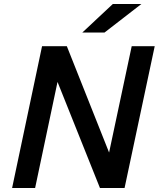

<svg xmlns="http://www.w3.org/2000/svg" viewBox="-20 -948 800 968"><path d="M41 0 192 -715H317L530 -179L644 -715H760L608 0H484L270 -535L157 0ZM395 -784 549 -928H693L507 -784Z"/></svg>

Font: Wix Madefor Text SemiBold
Style: Italic
Weight: 600
Italic angle: -12°
Designer: Dalton Maag Ltd
Foundry: Dalton Maag Ltd
Version: Version 3.100